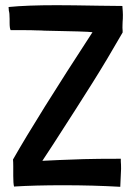

<svg xmlns="http://www.w3.org/2000/svg" viewBox="-20 -717 514 739"><path d="M452 -634Q453 -642 453 -660Q453 -670 451 -694L363 -695Q251 -697 198 -697Q83 -697 13 -690L14 -677V-676Q17 -667 17 -644V-630Q17 -607 21 -601H65Q103 -601 123 -600Q139 -600 150 -599Q318 -596 336 -593Q124 -268 30 -103Q31 -94 31 -77V-40Q31 -11 34 1Q114 -4 224 -4Q338 -4 443 2V0Q446 -63 446 -67Q446 -86 445 -95V-106Q352 -106 301.5 -104.5Q251 -103 206 -101L143 -98L185 -162Q280 -309 336.5 -399Q393 -489 452 -592V-599Q451 -610 451.5 -619Q452 -628 452 -634Z"/></svg>

Font: Londrina Solid Light
Style: Regular
Weight: 300
Designer: Marcelo Magalhaes
Foundry: Marcelo Magalhães
Version: Version 1.002